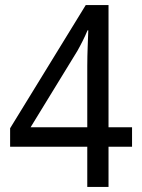

<svg xmlns="http://www.w3.org/2000/svg" viewBox="-20 -739 560 759"><path d="M502 -159V-236H409V-719H319L20 -232V-159H325V0H409V-159ZM325 -478V-236H101L286 -538C299 -561 315 -592 326 -619H329C328 -581 325 -533 325 -478Z"/></svg>

Font: Noto Sans Georgian SemiCondensed
Style: Regular
Weight: 400
Width: 4
Designer: Monotype Design Team, Akaki Razmadze
Foundry: Google LLC
Version: Version 2.005